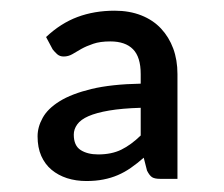

<svg xmlns="http://www.w3.org/2000/svg" viewBox="-20 -746 408 350"><path d="M271.5 -420Q262 -420 257.2 -423Q252.5 -426 248 -435L242 -458.5Q230 -448 218.5 -440Q207 -432 194.8 -426.8Q182.5 -421.5 168.5 -418.8Q154.5 -416 137.5 -416Q118.5 -416 102.2 -421.2Q86 -426.5 74 -436.5Q62 -446.5 55.2 -461.8Q48.5 -477 48.5 -497.5Q48.5 -514.5 57.8 -531.2Q67 -548 88.8 -561.5Q110.5 -575 146.8 -583.8Q183 -592.5 236.5 -593.5V-611Q236.5 -642 222.5 -656.2Q208.5 -670.5 181 -670.5Q162.5 -670.5 150 -666.2Q137.5 -662 128.2 -656.8Q119 -651.5 111.8 -647.2Q104.5 -643 96 -643Q89 -643 84.2 -647.2Q79.5 -651.5 76 -656L64 -678.5Q90.5 -703.5 121.2 -715Q152 -726.5 189 -726.5Q216 -726.5 237.5 -718Q259 -709.5 273.5 -694Q288 -678.5 295.8 -657.5Q303.5 -636.5 303.5 -611V-420ZM159 -464.5Q183.5 -464.5 201.2 -473.2Q219 -482 236.5 -499V-549.5Q202.5 -548.5 179 -544.5Q155.5 -540.5 141.2 -534.2Q127 -528 120.8 -519.2Q114.5 -510.5 114.5 -500.5Q114.5 -480.5 127 -472.5Q139.5 -464.5 159 -464.5Z"/></svg>

Font: Lato Medium
Style: Regular
Weight: 500
Designer: Lukasz Dziedzic
Foundry: tyPoland Lukasz Dziedzic
Version: Version 2.006; 2014-01-15